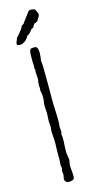

<svg xmlns="http://www.w3.org/2000/svg" viewBox="-132 -912 484 937"><g transform="rotate(-15 110.0 -444.0)"><path d="M120 -24C124 -46 118 -69 118 -92C119 -102 122 -111 122 -121C121 -134 117 -146 117 -158C116 -189 123 -219 117 -249C123 -261 118 -274 118 -287C119 -293 120 -301 120 -307C121 -346 117 -385 117 -424C117 -463 118 -506 117 -542C116 -570 118 -597 114 -620C117 -641 123 -677 109 -691C100 -693 86 -693 79 -689C73 -678 73 -665 73 -653V-634C72 -622 75 -610 74 -602C74 -599 73 -595 73 -593C73 -590 76 -587 76 -585C76 -582 74 -579 74 -575C75 -561 77 -547 76 -533C75 -526 73 -519 73 -512C72 -502 76 -491 73 -481C74 -472 77 -463 77 -454C79 -437 75 -425 74 -412C73 -398 75 -384 76 -369C76 -354 74 -340 74 -325C74 -316 76 -306 76 -296C76 -289 74 -281 74 -273C74 -258 77 -242 77 -227C78 -210 76 -194 76 -178V-131C76 -116 72 -102 77 -88C73 -79 74 -65 76 -54C75 -44 70 -37 73 -28C74 -23 79 -21 82 -16C96 -12 114 -15 120 -24ZM20 -728C25 -719 41 -722 51 -725C55 -728 59 -731 64 -733C69 -740 77 -745 80 -755C92 -760 101 -770 108 -781C111 -784 116 -784 119 -786C121 -793 126 -797 129 -804C135 -805 140 -809 146 -811C151 -822 161 -829 162 -844C158 -854 155 -864 149 -871C142 -873 130 -876 122 -873C112 -867 108 -853 99 -846C93 -835 84 -827 78 -816L67 -810C64 -799 58 -793 53 -786C45 -776 37 -766 29 -758C27 -746 20 -741 20 -728Z"/></g></svg>

Font: FuturaRener
Style: Light
Weight: 300
Designer: BSozoo
Foundry: BSozoo
Version: Version 1.0